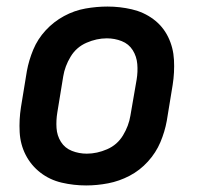

<svg xmlns="http://www.w3.org/2000/svg" viewBox="-20 -558 616 586"><path d="M243 8Q276 8 310 1.5Q344 -5 375.5 -21.5Q407 -38 431.5 -65Q456 -92 469.5 -124Q483 -156 489 -189L507 -299Q513 -337 511 -375Q509 -413 493 -445.5Q477 -478 448 -499.5Q419 -521 382.5 -529.5Q346 -538 308 -538Q275 -538 241 -532Q207 -526 175.5 -509Q144 -492 119.5 -465.5Q95 -439 81.5 -406.5Q68 -374 62 -341L44 -231Q38 -193 40 -155Q42 -117 58.5 -85Q75 -53 103.5 -31Q132 -9 168.5 -0.5Q205 8 243 8ZM245 -89Q221 -89 199.5 -97.5Q178 -106 166 -125Q154 -144 152.5 -167.5Q151 -191 155 -215L173 -325Q178 -356 195.5 -385Q213 -414 244 -427.5Q275 -441 306 -441Q330 -441 351.5 -432.5Q373 -424 385 -405Q397 -386 399 -362.5Q401 -339 397 -315L378 -205Q373 -174 355.5 -145Q338 -116 307 -102.5Q276 -89 245 -89Z"/></svg>

Font: Iosevka Sparkle Semibold
Style: Italic
Weight: 600
Italic angle: -9°
Designer: Belleve Invis
Foundry: Belleve Invis
Version: Version 4.5.0; ttfautohint (v1.8.3)